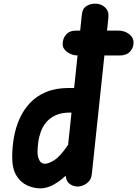

<svg xmlns="http://www.w3.org/2000/svg" viewBox="-20 -1024 753 1054"><path d="M201.5 10Q165.5 10 129.8 -6Q94 -22 70.5 -59.5Q47 -97 47 -161.5Q47 -214.5 56.2 -268.5Q65.5 -322.5 87 -371.2Q108.5 -420 144.2 -458.2Q180 -496.5 232.8 -518.8Q285.5 -541 358 -541H387L429.5 -945.5Q433 -978 455 -991Q477 -1004 502 -1004Q534.5 -1004 556.8 -983.5Q579 -963 575 -926L484 -67.5Q480.5 -34.5 455.8 -17.2Q431 0 406 0Q383.5 0 364.2 -13.2Q345 -26.5 341 -55L340.5 -59.5Q310.5 -30.5 274 -10.2Q237.5 10 201.5 10ZM226.5 -125Q248 -125 280.2 -146.2Q312.5 -167.5 354 -229.5L372.5 -406H364.5Q317.5 -406 285.8 -391.5Q254 -377 234 -353Q214 -329 203.8 -300.2Q193.5 -271.5 189.8 -242.2Q186 -213 186 -188.5Q186 -164 196 -144.5Q206 -125 226.5 -125ZM324 -782Q324 -812.5 342.8 -834.2Q361.5 -856 399.5 -856H628.5Q664.5 -856 689.2 -836.5Q714 -817 713 -788.5Q712.5 -760.5 693.2 -740Q674 -719.5 637.5 -719.5H408.5Q375.5 -719.5 349.8 -737.8Q324 -756 324 -782Z"/></svg>

Font: Edu NSW ACT Hand
Style: Regular
Weight: 400
Designer: Tina and Corey Anderson, Eben Sorkin, Mirko Velimirovic
Foundry: Sorkin Type Co.
Version: Version 2.000